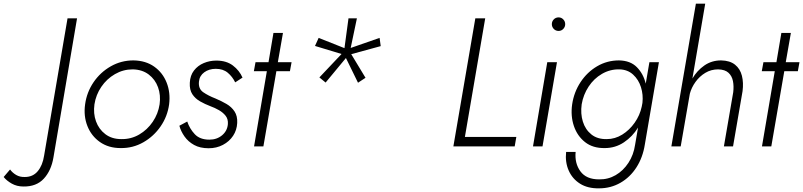

<svg xmlns="http://www.w3.org/2000/svg" viewBox="-193 -800 4388 1049"><path d="M-138 126Q-125 144 -104.5 156Q-84 168 -57 167Q-13 167 13.5 135Q40 103 48 50L176 -700H228L99 60Q87 132 46.5 176Q6 220 -65 219Q-101 219 -129 203Q-157 187 -173 167Z M272 -230Q281 -296 318 -350.5Q355 -405 412 -437.5Q469 -470 536 -470Q603 -469 649.5 -436Q696 -403 717.5 -348.5Q739 -294 731 -230Q722 -164 684.5 -109.5Q647 -55 590 -22.5Q533 10 466 9Q400 9 353 -24Q306 -57 284.5 -111.5Q263 -166 272 -230ZM323 -230Q316 -180 331.5 -137Q347 -94 382.5 -67Q418 -40 470 -40Q523 -39 567.5 -65Q612 -91 641.5 -134.5Q671 -178 679 -230Q686 -280 670.5 -323Q655 -366 619.5 -393Q584 -420 532 -421Q480 -421 435 -395Q390 -369 360.5 -325.5Q331 -282 323 -230Z M830 -136Q843 -97 871 -67Q899 -37 951 -37Q992 -37 1020.5 -61Q1049 -85 1052 -122Q1054 -149 1040 -167Q1026 -185 1003.5 -198Q981 -211 956 -220Q927 -231 900.5 -246Q874 -261 858 -285Q842 -309 844 -348Q846 -388 867 -415Q888 -442 920.5 -455.5Q953 -469 989 -469Q1044 -469 1079.5 -442Q1115 -415 1132 -376L1092 -350Q1077 -381 1051.5 -402.5Q1026 -424 986 -424Q949 -424 923 -405Q897 -386 894 -354Q890 -315 917.5 -296Q945 -277 984 -262Q1017 -248 1044.5 -232Q1072 -216 1088.5 -191Q1105 -166 1103 -128Q1101 -89 1080.5 -58Q1060 -27 1025 -8.5Q990 10 947 10Q900 10 867.5 -8Q835 -26 815 -54.5Q795 -83 787 -113Z M1203 -460H1274L1301 -620H1353L1325 -460H1400L1391 -411H1317L1246 0H1195L1265 -411H1194Z M1586 -349 1552 -377 1673 -505 1528 -549 1548 -593 1689 -537 1711 -700H1757L1723 -538L1881 -593L1887 -548L1726 -504L1804 -375L1763 -348L1697 -483Z M2404 -700H2458L2347 -52H2628L2619 0H2284Z M2822 -668Q2822 -683 2832.5 -694Q2843 -705 2859 -705Q2874 -705 2884.5 -694Q2895 -683 2895 -668Q2895 -653 2884.5 -642Q2874 -631 2859 -631Q2843 -631 2832.5 -642Q2822 -653 2822 -668ZM2797 -460H2850L2771 0H2719Z M2900 30H2952Q2946 92 2978 136Q3010 180 3080 180Q3129 181 3170.5 157Q3212 133 3240.5 89.5Q3269 46 3277 -10L3293 -103Q3263 -54 3216 -22.5Q3169 9 3111 9Q3046 10 3003.5 -23.5Q2961 -57 2942.5 -111.5Q2924 -166 2933 -230Q2943 -297 2979 -351.5Q3015 -406 3069.5 -438Q3124 -470 3189 -470Q3251 -469 3286.5 -433Q3322 -397 3335 -343L3355 -460H3407L3330 -10Q3319 60 3284.5 114Q3250 168 3197 198.5Q3144 229 3080 229Q3018 230 2976 203.5Q2934 177 2914 131.5Q2894 86 2900 30ZM2985 -230Q2978 -179 2991.5 -135.5Q3005 -92 3038 -65.5Q3071 -39 3122 -40Q3167 -40 3206.5 -64.5Q3246 -89 3274.5 -129.5Q3303 -170 3313 -217L3317 -238Q3322 -282 3309 -323.5Q3296 -365 3266 -392.5Q3236 -420 3191 -421Q3140 -422 3096 -396.5Q3052 -371 3023 -327Q2994 -283 2985 -230Z M3813 -296Q3817 -329 3811.5 -357Q3806 -385 3787 -402.5Q3768 -420 3731 -421Q3692 -421 3660.5 -402Q3629 -383 3607 -352.5Q3585 -322 3576 -288L3526 0H3475L3609 -780H3660L3590 -371Q3615 -414 3655 -442Q3695 -470 3747 -470Q3795 -469 3823 -446.5Q3851 -424 3860.5 -386Q3870 -348 3864 -302L3812 0H3762Z M3978 -460H4049L4076 -620H4128L4100 -460H4175L4166 -411H4092L4021 0H3970L4040 -411H3969Z"/></svg>

Font: Jost* Light
Style: Italic
Weight: 300
Italic angle: -10°
Version: Version 3.7